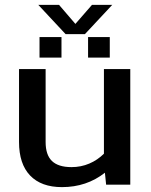

<svg xmlns="http://www.w3.org/2000/svg" viewBox="-20 -757 618 787"><path d="M137 -737H222L289 -659L357 -737H440L328 -617H249ZM142 -605H232V-521H142ZM341 -605H430V-521H341ZM58 -175V-474H167V-175Q167 -122 193 -97Q219 -72 273 -72Q312 -72 346 -86.5Q380 -101 406 -127V-474H514V0H415L410 -49Q335 10 234 10Q149 10 103.5 -37.5Q58 -85 58 -175Z"/></svg>

Font: Kanit
Style: Regular
Weight: 400
Designer: Katatrad Team
Foundry: Cadson Demak
Version: Version 1.001